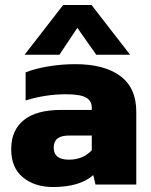

<svg xmlns="http://www.w3.org/2000/svg" viewBox="-20 -742 608 772"><path d="M234 -722H348L503 -522H367L291 -630L219 -522H79ZM25 -142Q25 -218 75.5 -259Q126 -300 226 -300H349V-309Q349 -337 325.5 -350Q302 -363 245 -363Q163 -363 83 -338V-451Q120 -466 174 -475Q228 -484 283 -484Q399 -484 463.5 -436.5Q528 -389 528 -292V0H364L355 -38Q301 10 193 10Q120 10 72.5 -28.5Q25 -67 25 -142ZM349 -138V-197H258Q226 -197 211 -185Q196 -173 196 -148Q196 -100 257 -100Q314 -100 349 -138Z"/></svg>

Font: Kanit Bold
Style: Regular
Weight: 700
Designer: Katatrad Team
Foundry: CadsonDemak
Version: Version 1.000